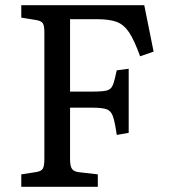

<svg xmlns="http://www.w3.org/2000/svg" viewBox="-20 -720 655 740"><path d="M62 0V-48L120 -57Q139 -60 145 -70Q151 -80 151 -108V-596Q151 -622 144.5 -631Q138 -640 118 -643L62 -652V-700H536L572 -521L520 -503Q498 -564 478 -594.5Q458 -625 430 -635.5Q402 -646 354 -646H250V-367H337Q374 -367 391 -371Q408 -375 415 -392.5Q422 -410 430 -449L476 -455V-208L430 -200Q423 -249 415.5 -271Q408 -293 390.5 -299Q373 -305 337 -305H250V-106Q250 -80 257.5 -69Q265 -58 287 -56L357 -48V0Z"/></svg>

Font: Literata 12pt
Style: Regular
Weight: 400
Designer: Latin by Veronika Burian and Jose Scaglione. Greek by Irene Vlachou. Cyrillic by Vera Evstafieva.
Foundry: TypeTogether
Version: Version 3.002